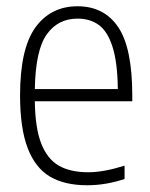

<svg xmlns="http://www.w3.org/2000/svg" viewBox="-20 -568 468 598"><path d="M392 -252.5H88.5Q89.5 -170 108.2 -121.5Q127 -73 163 -52.2Q199 -31.5 255 -31.5Q302.5 -31.5 368 -52V-10.5Q309.5 9 251.5 9Q181 9 135.2 -18.2Q89.5 -45.5 66 -107.2Q42.5 -169 42.5 -270.5Q42.5 -416.5 90.2 -482.5Q138 -548.5 221.5 -548.5Q304 -548.5 348 -483.8Q392 -419 392 -270ZM88.5 -290.5H347Q346 -373.5 330.5 -422Q315 -470.5 287.8 -490.2Q260.5 -510 221.5 -510Q160.5 -510 125.5 -460.8Q90.5 -411.5 88.5 -290.5Z"/></svg>

Font: Encode Sans Condensed ExLight
Style: Regular
Weight: 275
Width: 3
Designer: Multiple Designers
Foundry: Impallari Type
Version: Version 2.000